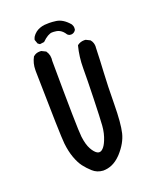

<svg xmlns="http://www.w3.org/2000/svg" viewBox="-146 -879 792 967"><g transform="rotate(-20 250.0 -396.0)"><path d="M89.8 -591.8Q89.8 -629.4 106.9 -660.2L108.4 -661.1Q122.1 -673.3 142.6 -673.3Q145.5 -673.3 150.4 -672.9L173.3 -661.6Q182.1 -648.9 185.1 -635.3Q186.5 -627.4 186.5 -620.4Q186.5 -613.3 185.5 -606.9Q187.5 -241.7 193.1 -197.8Q198.7 -153.8 212.4 -129.4Q225.6 -105.5 239.7 -97.2Q245.1 -93.8 251.5 -93.8Q261.7 -93.8 271.5 -104Q283.2 -115.2 293.5 -140.6Q307.6 -174.8 310.5 -214.4Q313.5 -255.4 316.4 -358.2Q319.3 -460.9 319.3 -519.5Q319.3 -579.1 334 -636.2L335.9 -638.2Q351.6 -649.9 372.1 -649.9Q375 -649.9 379.9 -649.4L402.3 -638.2Q410.2 -628.4 412.8 -619.1Q415.5 -609.9 415.5 -601.6Q415.5 -598.6 415 -595.2Q413.1 -528.8 409.2 -463.4Q405.3 -397.9 404.3 -295.7Q403.3 -193.4 391.4 -144Q379.4 -94.7 336.9 -47.9Q333.5 -44.4 330.1 -41Q289.1 0 238.3 0H237.8Q205.6 -2 183.1 -22.5Q162.1 -41.5 146 -62.5Q129.9 -84 117.7 -117.7Q105.5 -151.4 100.6 -195.1Q95.7 -238.8 89.8 -583.5Q89.8 -587.9 89.8 -591.8ZM301.8 -706.5Q295.4 -716.8 288.6 -723.6Q281.7 -730.5 273.9 -734.6Q266.1 -738.8 257.1 -740.5Q248 -742.2 241.9 -742.2Q235.8 -742.2 231.9 -742.2Q228 -742.2 222.2 -740.2Q216.3 -738.3 209.5 -734.4Q196.3 -727.1 179.2 -710.4L156.2 -707.5L146 -714.8L138.2 -736.8Q140.6 -746.1 144.5 -752.9Q150.9 -763.2 163.1 -772.9Q182.6 -787.6 210.9 -791Q221.2 -792 236.3 -792Q251.5 -792 272.9 -789.1Q309.6 -783.7 341.3 -745.6Q347.2 -735.8 347.2 -724.6Q347.2 -720.7 346.2 -714.8Q343.3 -710.4 340.8 -708Q332 -699.2 319.8 -699.2Q315.9 -699.2 310.1 -700.7Z"/></g></svg>

Font: Bakudai
Style: Bold
Weight: 700
Version: Version 1.48